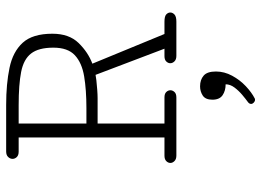

<svg xmlns="http://www.w3.org/2000/svg" viewBox="-136 -476 876 645"><g transform="rotate(-90 302.5 -154.0)"><path d="M289.1 264.2Q284.2 264.2 279.8 260Q275.4 255.9 275.4 251Q275.4 245.1 281.2 240.7Q292 232.9 305.9 221.2Q319.8 209.5 330.6 195.1Q341.3 180.7 341.3 165.5Q319.8 165.5 304.7 155.3Q289.6 145 289.6 121.1Q289.6 97.7 303.5 88.6Q317.4 79.6 334.5 79.6Q356.4 79.6 370.4 91.6Q384.3 103.5 384.3 132.8Q384.3 161.1 370.1 187.3Q356 213.4 335 233.2Q314 252.9 293.9 263.2Q292.5 264.2 289.1 264.2ZM102.1 0Q89.8 0 83.5 -6.3Q77.1 -12.7 77.1 -20Q77.1 -27.8 83.3 -33.9Q89.4 -40 101.6 -40H162.6V-529.8H115.2Q103 -529.8 96.9 -536.1Q90.8 -542.5 90.8 -550.3Q90.8 -558.6 97.2 -565.2Q103.5 -571.8 115.7 -571.8H272Q342.8 -571.8 396.7 -560.5Q450.7 -549.3 481 -516.1Q511.2 -482.9 511.2 -416.5Q511.2 -360.4 480 -328.4Q448.7 -296.4 410.6 -282.2L510.3 -40H551.3Q569.8 -40 576.2 -33.9Q582.5 -27.8 582.5 -20.5Q582.5 -12.7 575.7 -6.3Q568.8 0 551.8 0H437Q424.8 0 418.5 -6.3Q412.1 -12.7 412.1 -20.5Q412.1 -27.8 418 -33.9Q423.8 -40 436 -40H460.9L373 -271.5Q369.6 -270.5 355.2 -268.8Q340.8 -267.1 323.7 -265.9Q306.6 -264.6 294.9 -264.6H209.5V-40H297.4Q309.6 -40 315.4 -33.9Q321.3 -27.8 321.3 -20Q321.3 -12.7 315.4 -6.3Q309.6 0 296.9 0ZM209.5 -302.2H261.7Q322.3 -302.2 367.9 -309.8Q413.6 -317.4 439 -341.1Q464.4 -364.7 464.4 -413.1Q464.4 -462.9 444.8 -488Q425.3 -513.2 382.8 -521.5Q340.3 -529.8 271.5 -529.8H209.5Z"/></g></svg>

Font: Cutive Mono
Style: Regular
Weight: 400
Designer: Vernon Adams
Foundry: Vernon Adams
Version: Version 1.110; ttfautohint (v1.8.4.7-5d5b)